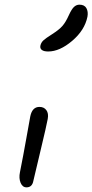

<svg xmlns="http://www.w3.org/2000/svg" viewBox="-20 -786 393 817"><path d="M185.1 -566.9Q166.5 -566.9 158 -573.5Q149.4 -580.1 151.9 -591.8Q154.8 -605 164.8 -614.3Q174.8 -623.5 201.2 -640.1Q231.9 -659.7 245.8 -675.8Q259.8 -691.9 272.9 -721.2Q284.7 -747.1 294.9 -756.6Q305.2 -766.1 317.9 -766.1Q339.4 -766.1 347.7 -751.2Q356 -736.3 352.1 -714.8Q340.3 -657.2 287.1 -612.1Q233.9 -566.9 185.1 -566.9ZM92.8 11.2Q75.7 11.2 67.6 -8.3Q59.6 -27.8 64.9 -53.2Q79.6 -127 91.8 -196Q104 -265.1 108.9 -291Q117.2 -331.1 147.9 -331.1Q167 -331.1 177.2 -317.4Q187.5 -303.7 183.1 -279.8Q178.2 -252.4 152.1 -143.6Q126 -34.7 122.1 -17.1Q117.2 11.2 92.8 11.2Z"/></svg>

Font: Shantell Sans Irregular
Style: Italic
Weight: 300
Italic angle: -11.31°
Designer: Stephen Nixon, Anya Danilova, Shantell Martin
Foundry: Arrow Type
Version: Version 1.006;[9816181b4]